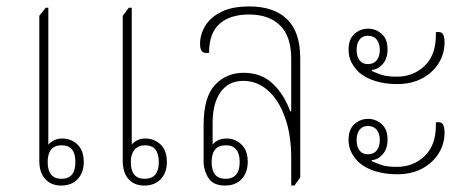

<svg xmlns="http://www.w3.org/2000/svg" viewBox="-20 -572 1442 596"><path d="M170 4Q139 4 120.5 -16Q102 -36 102 -73V-523L122 -548H130V-123Q136 -130 147 -136Q158 -142 173 -142Q201 -142 220.5 -123.5Q240 -105 240 -69Q240 -36 221 -16Q202 4 170 4ZM428 4Q397 4 379 -16Q361 -36 361 -73V-523L380 -548H389V-123Q394 -130 405 -136Q416 -142 431 -142Q459 -142 478.5 -123.5Q498 -105 498 -69Q498 -36 479 -16Q460 4 428 4ZM171 -17Q214 -17 214 -69Q214 -121 172 -121Q128 -121 128 -69Q128 -17 171 -17ZM429 -17Q473 -17 473 -69Q473 -121 430 -121Q409 -121 397.5 -107Q386 -93 386 -69Q386 -17 429 -17Z M679 4Q642 4 627 -19.5Q612 -43 612 -72V-183Q612 -271 647.5 -308.5Q683 -346 736 -346Q791 -346 826.5 -312.5Q862 -279 881 -226L884 -227V-389Q884 -459 849.5 -493Q815 -527 753 -527Q695 -527 662 -498.5Q629 -470 629 -408Q613 -406 607 -412.5Q601 -419 601 -436Q601 -465 617 -491.5Q633 -518 666.5 -535Q700 -552 754 -552Q830 -552 871 -512.5Q912 -473 912 -391V-21L894 4H884V-81Q884 -154 864.5 -208Q845 -262 811.5 -291.5Q778 -321 735 -321Q690 -321 665 -286.5Q640 -252 640 -190V-123Q645 -130 656 -136Q667 -142 684 -142Q710 -142 729.5 -123.5Q749 -105 749 -70Q749 -36 730 -16Q711 4 679 4ZM680 -17Q724 -17 724 -69Q724 -121 681 -121Q637 -121 637 -69Q637 -17 680 -17Z M1213 -311Q1177 -311 1146.5 -320Q1116 -329 1095 -347Q1080 -361 1071 -378.5Q1062 -396 1062 -418Q1062 -450 1080 -466.5Q1098 -483 1123 -483Q1146 -483 1164.5 -467Q1183 -451 1183 -419Q1183 -390 1168 -373Q1153 -356 1134 -355V-352Q1144 -347 1162 -340.5Q1180 -334 1212 -334Q1263 -334 1298 -367.5Q1333 -401 1333 -462V-472Q1349 -475 1354.5 -466.5Q1360 -458 1360 -441Q1360 -405 1341.5 -375.5Q1323 -346 1290 -328.5Q1257 -311 1213 -311ZM1122 -373Q1140 -373 1149.5 -385Q1159 -397 1159 -417Q1159 -437 1149.5 -449Q1140 -461 1122 -461Q1105 -461 1096 -449Q1087 -437 1087 -417Q1087 -397 1096 -385Q1105 -373 1122 -373ZM1213 -31Q1177 -31 1146.5 -40Q1116 -49 1095 -67Q1080 -81 1071 -98.5Q1062 -116 1062 -138Q1062 -170 1080 -186.5Q1098 -203 1123 -203Q1146 -203 1164.5 -187Q1183 -171 1183 -139Q1183 -110 1168 -93Q1153 -76 1134 -75V-72Q1144 -67 1162 -60.5Q1180 -54 1212 -54Q1263 -54 1298 -87.5Q1333 -121 1333 -182V-192Q1349 -195 1354.5 -186.5Q1360 -178 1360 -161Q1360 -125 1341.5 -95.5Q1323 -66 1290 -48.5Q1257 -31 1213 -31ZM1122 -93Q1140 -93 1149.5 -105Q1159 -117 1159 -137Q1159 -157 1149.5 -169Q1140 -181 1122 -181Q1105 -181 1096 -169Q1087 -157 1087 -137Q1087 -117 1096 -105Q1105 -93 1122 -93Z"/></svg>

Font: Noto Serif Thai Condensed Thin
Style: Regular
Weight: 100
Width: 3
Designer: Monotype Design Team
Foundry: Monotype Imaging Inc.
Version: Version 2.001; ttfautohint (v1.8.4.7-5d5b)